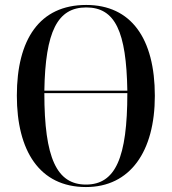

<svg xmlns="http://www.w3.org/2000/svg" viewBox="-20 -745 694 775"><path d="M327 10C505 10 605 -133 605 -358C605 -590 509 -725 328 -725C139 -725 48 -585 48 -359C48 -137 139 10 327 10ZM494 -379H159C163 -618 212 -715 328 -715C445 -715 490 -618 494 -379ZM327 0C209 0 159 -107 159 -369H494C494 -108 446 0 327 0Z"/></svg>

Font: Noto Serif Display Condensed Medium
Style: Regular
Weight: 500
Width: 3
Designer: Monotype Design Team
Foundry: Monotype Imaging Inc.
Version: Version 2.009